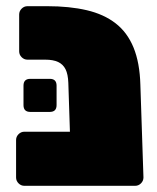

<svg xmlns="http://www.w3.org/2000/svg" viewBox="-20 -601 509 621"><path d="M59 0Q48 0 40 -8Q32 -16 32 -27V-148Q32 -159 40 -167Q48 -175 59 -175H414V-27Q414 -16 406 -8Q398 0 387 0ZM238 0Q227 0 219 -8Q211 -16 211 -27L201 -333Q200 -361 192 -377Q184 -393 168 -400.5Q152 -408 127 -408H69Q58 -408 50 -416Q42 -424 42 -435V-554Q42 -565 50 -573Q58 -581 69 -581H132Q205 -581 260.5 -568Q316 -555 354 -525.5Q392 -496 412 -447Q432 -398 434 -327L444 -27Q444 -16 436 -8Q428 0 417 0ZM78 -239Q56 -239 56 -261V-324Q56 -346 78 -346H141Q163 -346 163 -324V-261Q163 -239 141 -239Z"/></svg>

Font: Rubik Black
Style: Regular
Weight: 900
Designer: Hubert and Fischer
Foundry: Hubert and Fischer
Version: Version 2.300;gftools[0.9.30]